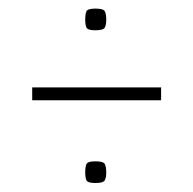

<svg xmlns="http://www.w3.org/2000/svg" viewBox="-20 -423 443 440"><path d="M53.8 -193.2V-222.7H349.2V-193.2ZM198.7 -353.6Q181.2 -353.6 178.2 -359.7Q175.3 -365.8 175.3 -377.7Q175.3 -391 178.2 -397.2Q181.2 -403.3 198.7 -403.3Q216.7 -403.3 220.1 -397.2Q223.5 -391 223.5 -377.7Q223.5 -365.8 220 -359.7Q216.5 -353.6 198.7 -353.6ZM198.7 -3.6Q181.2 -3.6 178.2 -9.7Q175.3 -15.8 175.3 -27.7Q175.3 -41 178.2 -47.2Q181.2 -53.3 198.7 -53.3Q216.7 -53.3 220.1 -47.2Q223.5 -41 223.5 -27.7Q223.5 -15.8 220 -9.7Q216.5 -3.6 198.7 -3.6Z"/></svg>

Font: Smooch Sans Thin
Style: Regular
Weight: 100
Designer: Robert E. Leuschke
Foundry: Robert E. Leuschke
Version: Version 1.010